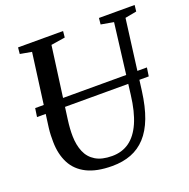

<svg xmlns="http://www.w3.org/2000/svg" viewBox="-133 -870 988 1006"><g transform="rotate(-20 361.5 -366.5)"><path d="M655 -696 604.5 -306Q593.5 -222 570.8 -162Q548 -102 513 -64Q478 -26 431.2 -8Q384.5 10 325.5 10Q239 10 184.2 -17.5Q129.5 -45 103.5 -95.5Q77.5 -146 76.5 -214Q76 -232 76.8 -251.5Q77.5 -271 80 -291.5L134 -696L69.5 -707.5L73 -743H324L320.5 -708L242 -695.5L188.5 -299Q185 -273 183.5 -250Q182 -227 182.5 -207Q183.5 -158 199.5 -120Q215.5 -82 250.5 -60.8Q285.5 -39.5 342.5 -39.5Q398 -39.5 438.8 -68.5Q479.5 -97.5 505.8 -157Q532 -216.5 543 -308L591 -695.5L520.5 -708L524 -743H723L719 -708ZM671.5 -413.5 664.5 -366H41.5L48.5 -413.5Z"/></g></svg>

Font: Merriweather 60pt
Style: Italic
Weight: 400
Italic angle: -7.8°
Version: Version 2.101